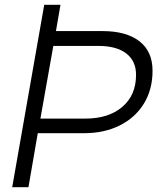

<svg xmlns="http://www.w3.org/2000/svg" viewBox="-20 -783 668 803"><path d="M31 0 165 -763H233L214 -653H409Q508 -653 563 -610.5Q618 -568 618 -487Q618 -409 582 -350Q546 -291 481 -258.5Q416 -226 333 -226H138L99 0ZM337 -287Q434 -287 491.5 -336Q549 -385 549 -470Q549 -528 508 -559.5Q467 -591 391 -591H203L149 -287Z"/></svg>

Font: Open Sauce One Light Italic
Style: Regular
Weight: 300
Italic angle: -10°
Designer: Alfredo Marco Pradil
Foundry: Creative Sauce Fz LLC
Version: Version 1.477